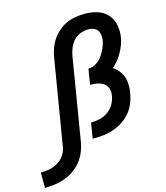

<svg xmlns="http://www.w3.org/2000/svg" viewBox="-291 -846 1003 1162"><g transform="rotate(-15 210.5 -265.0)"><path d="M-155 213Q-118 213 -80 206.5Q-42 200 -6 183Q30 166 59 137.5Q88 109 104.5 73Q121 37 127 0L212 -514Q216 -539 226 -563.5Q236 -588 254 -608Q272 -628 297 -637Q322 -646 347 -646Q369 -646 387.5 -636Q406 -626 411.5 -604.5Q417 -583 414 -561Q410 -537 399.5 -513Q389 -489 373.5 -467Q358 -445 334.5 -430.5Q311 -416 286 -416L270 -319Q293 -319 314.5 -315Q336 -311 354 -299Q372 -287 378.5 -266Q385 -245 381 -222Q377 -195 362.5 -169.5Q348 -144 324 -127Q300 -110 272.5 -103.5Q245 -97 218 -97H217L201 0H218Q254 0 290.5 -6.5Q327 -13 362.5 -30Q398 -47 426.5 -74.5Q455 -102 470.5 -137.5Q486 -173 492 -209Q498 -243 494.5 -276.5Q491 -310 473.5 -337Q456 -364 430 -381Q467 -414 492 -458.5Q517 -503 525 -549Q531 -589 523 -627.5Q515 -666 489.5 -693.5Q464 -721 426.5 -732Q389 -743 349 -743Q315 -743 280 -736Q245 -729 213 -709.5Q181 -690 157 -661Q133 -632 120 -598Q107 -564 102 -530L14 0Q10 27 -6 51.5Q-22 76 -47.5 91Q-73 106 -100.5 111.5Q-128 117 -155 117Z"/></g></svg>

Font: Iosevka Sparkle Semibold
Style: Italic
Weight: 600
Italic angle: -9°
Designer: Belleve Invis
Foundry: Belleve Invis
Version: Version 4.5.0; ttfautohint (v1.8.3)